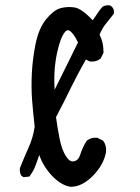

<svg xmlns="http://www.w3.org/2000/svg" viewBox="-20 -718 540 738"><path d="M251 0Q211.9 -6.3 175.3 -47.4Q171.4 -51.8 168 -55.9Q164.6 -60.1 161.4 -64.7Q158.2 -69.3 155 -73.7Q151.9 -78.1 149.2 -83Q146.5 -87.9 143.8 -92.5Q141.1 -97.2 138.9 -102.1Q136.7 -106.9 134.8 -112.1Q132.8 -117.2 130.9 -122.1Q125.5 -105.5 119.6 -89.8Q116.7 -81.5 113 -73.2Q109.4 -64.9 104.7 -57.1Q100.1 -49.3 94.7 -41.5L93.3 -39.6L90.3 -39.1L72.8 -37.1H70.8L68.8 -38.1L63 -42L62 -43L61 -43.9Q54.7 -56.6 56.6 -72.3V-72.8L57.1 -73.2Q72.8 -112.8 90.3 -151.9Q107.4 -189.5 113.3 -231.4Q107.4 -282.2 103.5 -331.5Q99.6 -381.8 102.5 -438Q105.5 -494.1 117.2 -551.3Q129.4 -609.9 157.7 -644.5Q171.9 -661.6 185.3 -672.1Q198.7 -682.6 212.4 -686.5Q237.8 -693.4 266.1 -689.5Q293.5 -685.5 336.4 -640.1L363.3 -679.2L363.8 -679.7L373.5 -691.4L374 -691.9L375 -692.4Q386.2 -699.2 402.3 -697.3L403.8 -696.8L404.8 -696.3Q421.9 -684.1 417 -664.6L416.5 -663.6L415.5 -662.6L384.3 -623.5Q377.4 -614.3 372.1 -604.5Q366.7 -594.7 362.8 -584.5Q370.6 -569.3 374.3 -552.5Q377.9 -535.6 377.9 -516.6V-515.1L377.4 -514.2L367.7 -494.6L367.2 -493.2L366.2 -492.7Q350.6 -479.5 326.7 -481.4H325.7L324.7 -481.9L310.1 -489.3Q279.3 -435.1 252.4 -380.4Q224.6 -323.2 195.3 -267.6Q201.2 -223.6 209.7 -181.9Q218.3 -140.1 234.4 -116.2Q248.5 -94.2 264.6 -98.1Q281.7 -101.6 288.6 -124Q296.4 -149.9 312.5 -175.8L313 -176.8L313.5 -177.2Q329.1 -190.4 353 -188.5H354L355 -188L374.5 -178.2L376 -177.2L377 -176.3Q389.6 -159.2 387.7 -135.3V-134.8Q379.4 -85.9 338.4 -43.5Q317.4 -22 295.9 -11Q274.4 0 252 0H251.5ZM279.8 -554.7Q268.1 -579.6 255.4 -593.3Q244.6 -605 235.8 -600.6Q231.4 -598.1 225.3 -589.1Q219.2 -580.1 213.4 -564.9Q209.5 -554.2 205.8 -541.3Q202.1 -528.3 199 -513.2Q195.8 -498 193.4 -480.5Q186.5 -436 189.9 -373Z"/></svg>

Font: NaikaiFont
Style: SemiBold
Weight: 600
Version: Version 1.89